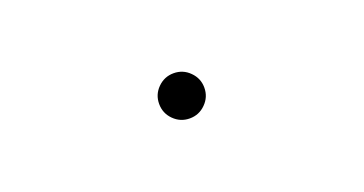

<svg xmlns="http://www.w3.org/2000/svg" viewBox="-22 -224 592 312"><g transform="rotate(-20 273.5 -68.0)"><path d="M312.5 -68.4Q312.5 -52.2 301 -40.8Q289.6 -29.3 273.4 -29.3Q257.3 -29.3 245.8 -40.8Q234.4 -52.2 234.4 -68.4Q234.4 -84.5 245.8 -95.9Q257.3 -107.4 273.4 -107.4Q289.6 -107.4 301 -95.9Q312.5 -84.5 312.5 -68.4Z"/></g></svg>

Font: DatDot Light
Style: Regular
Weight: 300
Designer: GGBot
Version: 1.00